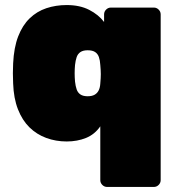

<svg xmlns="http://www.w3.org/2000/svg" viewBox="-20 -550 701 760"><path d="M404 190Q393 190 385 182Q377 174 377 163V-50Q355 -18 320.5 -4Q286 10 244 10Q201 10 163 -4Q125 -18 96.5 -46Q68 -74 51 -117.5Q34 -161 32 -220Q31 -243 31 -260Q31 -277 32 -299Q35 -362 52 -406Q69 -450 97.5 -477.5Q126 -505 163.5 -517.5Q201 -530 244 -530Q296 -530 333 -511Q370 -492 392 -463V-493Q392 -504 400 -512Q408 -520 419 -520H589Q600 -520 608 -512Q616 -504 616 -493V163Q616 174 608 182Q600 190 589 190ZM327 -169Q344 -169 354.5 -175Q365 -181 370.5 -192Q376 -203 377 -219Q379 -242 379 -256.5Q379 -271 377 -293Q376 -311 371.5 -324Q367 -337 356.5 -344Q346 -351 327 -351Q309 -351 298.5 -344Q288 -337 283.5 -324Q279 -311 277 -293Q274 -260 277 -227Q279 -209 283.5 -196Q288 -183 298.5 -176Q309 -169 327 -169Z"/></svg>

Font: Rubik Black
Style: Regular
Weight: 900
Designer: Hubert and Fischer
Foundry: Hubert and Fischer
Version: Version 2.300;gftools[0.9.30]